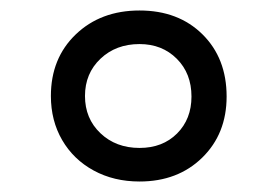

<svg xmlns="http://www.w3.org/2000/svg" viewBox="-20 -528 528 366"><path d="M412 -344Q412 -273 365.5 -227.5Q319 -182 246 -182Q197 -182 158.5 -203Q120 -224 98.5 -261Q77 -298 77 -345Q77 -417 124.5 -462.5Q172 -508 246 -508Q320 -508 366 -462.5Q412 -417 412 -344ZM142 -345Q142 -302 171.5 -274Q201 -246 246 -246Q290 -246 317.5 -273.5Q345 -301 345 -344Q345 -388 317 -416Q289 -444 246 -444Q201 -444 171.5 -416Q142 -388 142 -345Z"/></svg>

Font: Poppins Medium A&M
Style: Regular
Weight: 500
Designer: Ninad Kale (Devanagari), Jonny Pinhorn (Latin)
Foundry: Indian Type Foundry
Version: 4.004